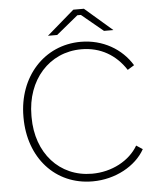

<svg xmlns="http://www.w3.org/2000/svg" viewBox="-59 -921 787 976"><g transform="rotate(-5 335.0 -433.0)"><path d="M212 -751H259L370 -842H388L498 -751H546L406 -872H352ZM374 6H375C490 6 596 -52 642 -135L610 -156C567 -82 476 -33 375 -33C208 -33 93 -163 93 -345V-354C93 -535 210 -668 375 -668C472 -668 550 -622 601 -543L635 -564C583 -650 487 -706 375 -706C188 -706 52 -555 52 -352V-348C52 -142 184 6 374 6Z"/></g></svg>

Font: Fixel Display ExtraLight
Style: Regular
Weight: 200
Designer: AlfaBravo + MacPaw
Foundry: Kyrylo Tkachov, Marchela Mozhyna, Serhii Makarenko, Maria Weinstein, Zakhar Kryvoshyya
Version: Version 1.211